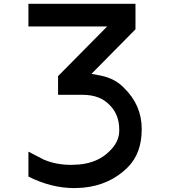

<svg xmlns="http://www.w3.org/2000/svg" viewBox="-20 -964 903 993"><path d="M453.1 -582 680.7 -812.5V-944.3H127V-827.1H534.2L280.3 -570.3V-473.6H408.2Q499 -473.6 549.8 -418Q596.7 -369.1 596.7 -293.9V-288.1Q596.7 -229.5 543.9 -179.7Q486.3 -123 390.6 -113.3Q361.3 -111.3 347.7 -111.3Q270.5 -111.3 206.1 -138.7L127 -179.7V-50.8Q245.1 8.8 365.2 8.8Q378.9 8.8 408.2 6.8Q547.9 -5.9 640.6 -98.6Q712.9 -170.9 712.9 -294.9V-297.9Q712.9 -420.9 620.1 -510.7Q576.2 -556.6 504.9 -572.3Z"/></svg>

Font: OCR-B
Style: Regular
Weight: 400
Version: 1.1